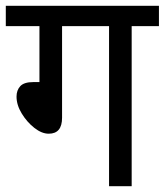

<svg xmlns="http://www.w3.org/2000/svg" viewBox="-20 -642 568 662"><path d="M194 -552V-236Q194 -181 148 -181Q124 -181 98.5 -201Q73 -221 55 -250.5Q37 -280 37 -309Q37 -331 50 -345Q63 -359 95 -359H116V-552H0V-622H528V-552H434V0H356V-552Z"/></svg>

Font: Noto Sans SemiCondensed
Style: Regular
Weight: 400
Width: 4
Designer: Monotype Design Team
Foundry: Monotype Imaging Inc.
Version: Version 2.013; ttfautohint (v1.8.4.7-5d5b)